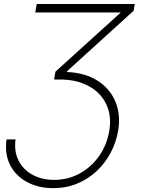

<svg xmlns="http://www.w3.org/2000/svg" viewBox="-20 -748 723 983"><path d="M13.7 -34.2H59.6Q51.3 26.4 74.7 73.2Q98.1 120.1 146 146.5Q193.8 172.9 257.3 172.9Q328.1 172.9 387.7 140.4Q447.3 107.9 487.3 51Q527.3 -5.9 539.6 -79.1Q551.8 -154.3 524.9 -212.4Q498 -270.5 439.5 -304.4Q380.9 -338.4 297.9 -340.8H256.8L263.7 -380.9L606.4 -691.4L604.5 -684.1H160.6L168 -727.5H669.9L664.1 -692.9L323.2 -383.3L322.8 -379.4Q415 -375.5 478.5 -335.4Q542 -295.4 570.3 -229Q598.6 -162.6 585 -79.1Q574.7 -19 546.4 34.2Q518.1 87.4 474.6 128.2Q431.2 168.9 375 192.1Q318.8 215.3 252.4 215.3Q175.8 215.3 117.7 183.6Q59.6 151.9 31.2 95.5Q2.9 39.1 13.7 -34.2Z"/></svg>

Font: Inter 17pt ExtraLight
Style: Italic
Weight: 250
Italic angle: -9.3988°
Version: Version 4.001;git-66647c0bb